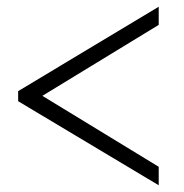

<svg xmlns="http://www.w3.org/2000/svg" viewBox="-20 -544 546 571"><path d="M34 -243V-273L452 -524V-470L106 -259L452 -48V7Z"/></svg>

Font: Raleway
Style: Light
Weight: 300
Designer: Matt McInerney, Pablo Impallari, Rodrigo Fuenzalida
Foundry: Matt McInerney, Pablo Impallari, Rodrigo Fuenzalida
Version: Version 3.000